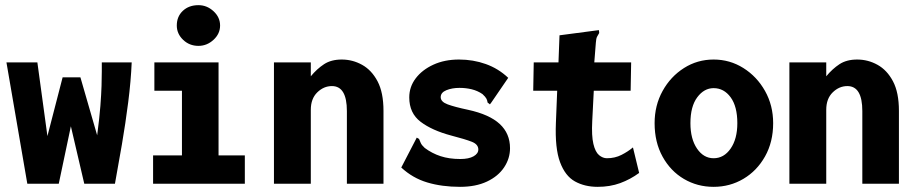

<svg xmlns="http://www.w3.org/2000/svg" viewBox="-20 -713 3540 745"><path d="M86 0 5 -471H125L164 -185L223 -413H292L357 -188Q366 -256 369.5 -302Q373 -348 374 -380Q375 -412 375 -436V-471H491Q488 -399 477.5 -316.5Q467 -234 453 -152.5Q439 -71 426 0H307L255 -223L208 0Z M574 0V-110H686V-361H579V-471H828V-110H930V0ZM750 -535Q715 -535 690.5 -558.5Q666 -582 666 -614Q666 -649 689.5 -671Q713 -693 750 -693Q783 -693 808.5 -669.5Q834 -646 834 -614Q834 -582 808.5 -558.5Q783 -535 750 -535Z M1043 0V-471H1186V-417Q1210 -446 1237.5 -464Q1265 -482 1306 -482Q1348 -482 1385 -461.5Q1422 -441 1445 -397.5Q1468 -354 1468 -283V0H1326V-282Q1326 -379 1268 -379Q1236 -379 1211 -354.5Q1186 -330 1186 -287V0Z M1765 12Q1695 12 1638 -5Q1581 -22 1537 -63L1593 -171L1597 -179L1606 -174Q1609 -167 1612.5 -158.5Q1616 -150 1628 -139Q1656 -118 1689.5 -107Q1723 -96 1766 -96Q1799 -96 1817.5 -106.5Q1836 -117 1836 -133Q1836 -153 1810.5 -163Q1785 -173 1731 -187Q1656 -207 1612 -240.5Q1568 -274 1568 -335Q1568 -376 1593 -409Q1618 -442 1661.5 -462Q1705 -482 1761 -482Q1816 -482 1865 -464.5Q1914 -447 1952 -411L1887 -316L1881 -308L1872 -315Q1871 -323 1867.5 -330Q1864 -337 1852 -348Q1833 -361 1810.5 -366.5Q1788 -372 1763 -372Q1734 -372 1712 -363Q1690 -354 1690 -336Q1690 -318 1717 -308Q1744 -298 1796 -287Q1879 -269 1919 -232Q1959 -195 1959 -138Q1959 -98 1936 -63.5Q1913 -29 1869.5 -8.5Q1826 12 1765 12Z M2299 12Q2249 12 2211 -9Q2173 -30 2153 -84Q2133 -138 2137 -236L2142 -361H2049L2051 -471H2147L2151 -576L2295 -595L2304 -596L2305 -585Q2301 -578 2297 -571Q2293 -564 2292 -547L2286 -471H2429L2427 -361H2284L2278 -243Q2275 -186 2282.5 -154.5Q2290 -123 2304.5 -111Q2319 -99 2335 -99Q2366 -99 2391.5 -112Q2417 -125 2436 -141L2460 -42Q2426 -17 2386.5 -2.5Q2347 12 2299 12Z M2749 12Q2686 12 2634 -18.5Q2582 -49 2551 -105Q2520 -161 2520 -235Q2520 -304 2551 -360Q2582 -416 2634 -449Q2686 -482 2749 -482Q2812 -482 2864.5 -449Q2917 -416 2948.5 -360Q2980 -304 2980 -235Q2980 -162 2948.5 -106Q2917 -50 2864.5 -19Q2812 12 2749 12ZM2749 -99Q2789 -99 2815 -136.5Q2841 -174 2841 -235Q2841 -300 2815 -335.5Q2789 -371 2749 -371Q2712 -371 2685.5 -335.5Q2659 -300 2659 -235Q2659 -174 2684.5 -136.5Q2710 -99 2749 -99Z M3043 0V-471H3186V-417Q3210 -446 3237.5 -464Q3265 -482 3306 -482Q3348 -482 3385 -461.5Q3422 -441 3445 -397.5Q3468 -354 3468 -283V0H3326V-282Q3326 -379 3268 -379Q3236 -379 3211 -354.5Q3186 -330 3186 -287V0Z"/></svg>

Font: Inconsolata Black
Style: Regular
Weight: 900
Monospace: yes
Designer: Raph Levien, Cyreal, Brenton Simpson
Foundry: Raph Levien, Cyreal, Google
Version: Version 3.001; ttfautohint (v1.8.2.53-6de2)